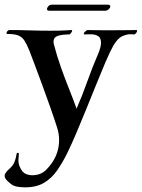

<svg xmlns="http://www.w3.org/2000/svg" viewBox="-32 -587 609 825"><path d="M76 218Q57 218 41.5 215Q26 212 17 205Q10 200 -1 189.5Q-12 179 -12 168Q-12 162 -9 158Q-1 146 7 139.5Q15 133 22.5 123Q30 113 36 91Q38 83 39 75.5Q40 68 47 70Q49 70 49 76Q49 81 48 88.5Q47 96 47 101Q47 115 52 127.5Q57 140 64 149Q72 158 83 162Q94 166 106 166Q143 166 166 143Q222 87 222 15Q222 -13 213 -40Q201 -78 183.5 -127.5Q166 -177 148 -226Q130 -275 115.5 -313.5Q101 -352 94 -370Q83 -397 73 -412.5Q63 -428 47 -434.5Q31 -441 2 -441H1Q-4 -441 -4 -445Q-4 -449 0 -453.5Q4 -458 9 -458Q48 -458 93 -456.5Q138 -455 184 -455Q234 -455 251 -456.5Q268 -458 276 -458Q278 -458 278 -456Q278 -452 273.5 -445.5Q269 -439 265 -439Q253 -439 237.5 -437.5Q222 -436 210 -430Q198 -424 198 -407Q198 -404 198.5 -401Q199 -398 200 -395Q212 -348 229.5 -298.5Q247 -249 265.5 -203Q284 -157 297 -120Q323 -180 343.5 -238Q364 -296 389 -354Q402 -384 402 -403Q402 -424 390 -431.5Q378 -439 362 -439.5Q346 -440 332 -439Q328 -439 328 -442Q328 -446 334.5 -452Q341 -458 345 -458Q353 -458 366 -457.5Q379 -457 410 -457H453Q503 -457 525 -457.5Q547 -458 554 -458Q557 -458 557 -454Q557 -450 552.5 -444.5Q548 -439 544 -439Q542 -439 537.5 -439.5Q533 -440 527 -440Q513 -440 493.5 -431.5Q474 -423 455 -391Q440 -364 421 -319.5Q402 -275 380.5 -221.5Q359 -168 337 -114Q317 -65 296.5 -16.5Q276 32 256 73Q237 111 214 144.5Q191 178 158 198Q125 218 76 218ZM179 -541Q170 -541 170 -548Q170 -554 176 -560.5Q182 -567 190 -567H431Q442 -567 442 -559Q442 -554 435.5 -547.5Q429 -541 420 -541Z"/></svg>

Font: Tapestry
Style: Regular
Weight: 400
Designer: Robert E. Leuschke
Foundry: Robert E. Leuschke
Version: Version 1.010; ttfautohint (v1.8.4.7-5d5b)